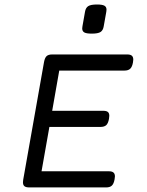

<svg xmlns="http://www.w3.org/2000/svg" viewBox="-20 -817 640 837"><path d="M338.4 -692.9Q338.4 -695.3 339.4 -702.1L350.6 -765.6Q353.5 -783.2 364.7 -790.3Q376 -797.4 402.8 -797.4Q425.8 -797.4 435.1 -792.2Q444.3 -787.1 444.3 -774.9Q444.3 -772.5 443.4 -765.6L432.1 -702.1Q429.2 -684.6 418.2 -677.5Q407.2 -670.4 380.4 -670.4Q356.9 -670.4 347.7 -675.5Q338.4 -680.7 338.4 -692.9ZM561 -557.1Q561 -551.8 559.6 -544.4Q556.2 -525.4 547.6 -517.3Q539.1 -509.3 522.5 -509.3H238.3L207.5 -334H430.7Q443.8 -334 450.2 -328.9Q456.5 -323.7 456.5 -312Q456.5 -306.2 455.1 -298.8Q451.7 -279.8 443.4 -271.7Q435.1 -263.7 418.5 -263.7H195.3L161.1 -70.3H455.1Q468.3 -70.3 474.6 -64.9Q481 -59.6 481 -47.9Q481 -42.5 479.5 -35.2Q476.1 -16.1 467.8 -8.1Q459.5 0 442.9 0H107.4Q93.3 0 86.7 -5.1Q80.1 -10.3 80.1 -22.5Q80.1 -29.3 81.1 -33.2L171.9 -546.4Q175.3 -564.9 183.1 -572.3Q190.9 -579.6 207.5 -579.6H535.2Q548.3 -579.6 554.7 -574.2Q561 -568.8 561 -557.1Z"/></svg>

Font: Courier Prime Sans
Style: Italic
Weight: 400
Italic angle: -10°
Designer: Alan Dague-Greene
Foundry: Quote-Unquote Apps
Version: Version 3.020